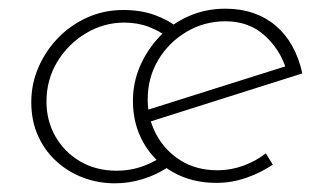

<svg xmlns="http://www.w3.org/2000/svg" viewBox="-20 -414 753 442"><path d="M244 8Q206 8 171.5 -5Q137 -18 110 -42.5Q83 -67 67.5 -101.5Q52 -136 52 -179Q52 -221 68.5 -259Q85 -297 113.5 -326.5Q142 -356 180.5 -373.5Q219 -391 264 -391Q304 -391 336 -379.5Q368 -368 393 -348L369 -326Q349 -342 323 -352Q297 -362 266 -362Q219 -362 178 -337.5Q137 -313 112 -272Q87 -231 87 -180Q87 -136 107.5 -100Q128 -64 164.5 -42.5Q201 -21 249 -21Q277 -21 302 -29Q327 -37 349 -51L365 -28Q339 -11 308 -1.5Q277 8 244 8ZM481 -22Q511 -22 540 -32.5Q569 -43 592 -61L608 -35Q580 -16 546.5 -4.5Q513 7 478 7Q422 7 378.5 -17.5Q335 -42 310.5 -85Q286 -128 286 -182Q286 -224 302.5 -262Q319 -300 347.5 -330Q376 -360 415 -377Q454 -394 499 -394Q534 -394 563 -384Q592 -374 614.5 -355Q637 -336 652.5 -308.5Q668 -281 676 -245L319 -132L313 -159L652 -266L639 -254Q625 -300 589 -332.5Q553 -365 499 -365Q450 -365 409 -340.5Q368 -316 344 -275.5Q320 -235 320 -185Q320 -141 340 -104Q360 -67 396 -44.5Q432 -22 481 -22Z"/></svg>

Font: Josefin Sans ExtraLight
Style: Italic
Weight: 250
Italic angle: -7°
Designer: Santiago Orozco
Foundry: Typemade
Version: Version 2.000